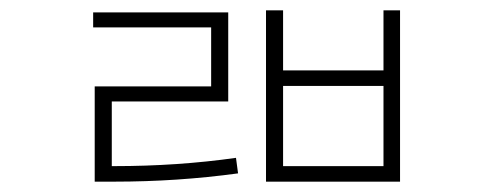

<svg xmlns="http://www.w3.org/2000/svg" viewBox="-20 -753 960 371"><path d="M196 -432H201Q323 -432 436 -448L440 -418Q323 -402 201 -402H163V-586H388V-700H160V-729H421V-557H196ZM721 -432V-587H527V-432ZM721 -733H753V-402H494V-733H527V-617H721Z"/></svg>

Font: Noto Sans Korean Thin
Style: Regular
Weight: 250
Designer: Ryoko NISHIZUKA  (kana & ideographs); Paul D. Hunt (Latin, Greek & Cyrillic); Wenlong ZHANG  (bopomofo); Sandoll Communi
Foundry: Adobe Systems Incorporated
Version: Version 1.0001;PS 1;hotconv 1.0.78;makeotf.lib2.5.61930